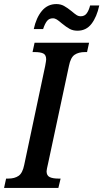

<svg xmlns="http://www.w3.org/2000/svg" viewBox="-38 -924 508 944"><path d="M-8 -46H3Q34 -46 53.5 -59.5Q73 -73 81 -113L184 -599Q189 -626 189 -632Q189 -654 175 -661Q161 -668 132 -668H122L132 -714H400L390 -668H380Q348 -668 328.5 -654.5Q309 -641 301 -600L199 -123Q191 -89 191 -82Q191 -61 206 -53.5Q221 -46 249 -46H260L249 0H-18ZM266 -809Q251 -822 241.5 -828Q232 -834 222 -834Q203 -834 192.5 -820Q182 -806 174 -781H128Q140 -837 168 -870.5Q196 -904 239 -904Q260 -904 276.5 -895Q293 -886 314 -869Q329 -856 338.5 -850Q348 -844 359 -844Q378 -844 388.5 -858.5Q399 -873 405 -897H450Q438 -841 412 -807Q386 -773 343 -773Q321 -773 304.5 -782Q288 -791 266 -809Z"/></svg>

Font: Noto Serif CondSemiBold
Style: Italic
Weight: 600
Width: 3
Italic angle: -12°
Designer: Monotype Design Team
Foundry: Monotype Imaging Inc.
Version: Version 1.001